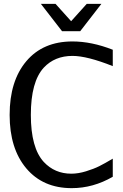

<svg xmlns="http://www.w3.org/2000/svg" viewBox="-20 -958 640 996"><path d="M30 -362Q30 -538 116.5 -640.5Q203 -743 356 -743Q455 -743 565 -700V-615Q432 -668 356 -668Q264 -668 207 -607Q140 -534 140 -362Q140 -191 207 -118Q264 -57 350 -57Q386 -57 426.5 -69.5Q467 -82 495 -96Q523 -110 565 -135V-41Q463 18 352 18Q203 18 116.5 -84.5Q30 -187 30 -362ZM349 -848 430 -938H506L396 -796H302L192 -938H268Z"/></svg>

Font: Edlo
Style: Regular
Weight: 400
Monospace: yes
Version: Version 0.01